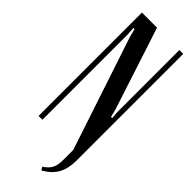

<svg xmlns="http://www.w3.org/2000/svg" viewBox="-287 -721 917 917"><g transform="rotate(45 172.0 -262.5)"><path d="M298 -282V-699H324V20Q324 76 304 112Q284 148 239 174L229 158Q255 141 266 121Q277 101 277 64V-3L86 -578L76 -618H68L71 -578V-1H45V-699H147L283 -282L293 -242H301Z"/></g></svg>

Font: Moniqa Narrow Heading
Style: Bold
Weight: 700
Width: 4
Designer: Rajesh Rajput
Foundry: Rajesh Rajput
Version: Version 1.000